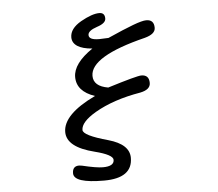

<svg xmlns="http://www.w3.org/2000/svg" viewBox="-57 -786 1114 983"><g transform="rotate(-5 500.0 -294.0)"><path d="M283.2 84Q283.2 46.9 317.4 46.9L332 48.8Q405.3 66.4 438.5 66.4Q496.1 66.4 496.1 33.2Q496.1 6.8 403.3 -16.6Q261.7 -51.8 261.7 -129.9Q261.7 -220.7 429.7 -300.8Q336.9 -332 336.9 -406.2Q336.9 -475.6 437.5 -543.9Q386.7 -547.9 360.8 -564.9Q335 -582 335 -610.4Q335 -655.3 392.6 -688.5Q451.2 -721.7 488.3 -721.7Q516.6 -721.7 516.6 -691.4Q516.6 -667 470.7 -652.3Q423.8 -636.7 423.8 -614.3Q423.8 -588.9 476.6 -588.9L524.4 -590.8Q607.4 -627.9 655.8 -646Q704.1 -664.1 724.6 -664.1Q764.6 -664.1 764.6 -622.1Q764.6 -589.8 710 -575.2Q425.8 -504.9 425.8 -404.3Q425.8 -350.6 501 -337.9Q652.3 -384.8 674.8 -384.8Q714.8 -384.8 714.8 -342.8Q714.8 -308.6 662.1 -297.9Q522.5 -274.4 426.8 -218.8Q350.6 -173.8 350.6 -132.8Q350.6 -104.5 478.5 -69.3Q585 -39.1 585 30.3Q585 134.8 438.5 134.8Q283.2 134.8 283.2 84Z"/></g></svg>

Font: YuPearl-Regular
Style: Regular
Weight: 400
Designer: Max Yao
Foundry: Max-Everyday
Version: Version 1.011; ttfautohint (v1.8.3)